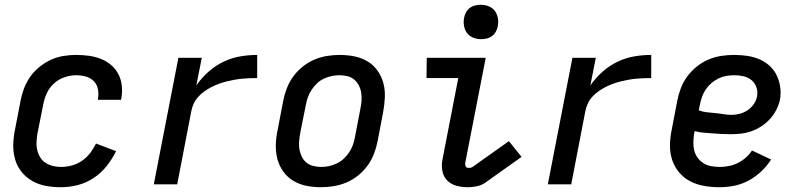

<svg xmlns="http://www.w3.org/2000/svg" viewBox="-20 -772 3340 804"><path d="M236 12Q203 12 172.5 6.5Q142 1 115.5 -14Q89 -29 70.5 -52Q52 -75 43.5 -104Q35 -133 35.5 -165Q36 -197 43 -230L66 -350Q71 -376 80.5 -401.5Q90 -427 106.5 -450.5Q123 -474 145.5 -492Q168 -510 193 -521.5Q218 -533 245 -537.5Q272 -542 298 -542Q325 -542 351.5 -538.5Q378 -535 402 -525.5Q426 -516 445 -500Q464 -484 475.5 -462Q487 -440 490 -413.5Q493 -387 488 -360L487 -354H390V-358Q394 -379 390 -399Q386 -419 372.5 -432.5Q359 -446 339.5 -451.5Q320 -457 299 -457Q275 -457 250 -448.5Q225 -440 205.5 -422Q186 -404 175.5 -380.5Q165 -357 161 -334L137 -214Q134 -196 133 -178Q132 -160 136 -143.5Q140 -127 148.5 -113Q157 -99 171 -90Q185 -81 201.5 -77Q218 -73 236 -73Q258 -73 280.5 -79Q303 -85 323 -98.5Q343 -112 357.5 -131Q372 -150 382 -171L466 -139Q450 -106 426.5 -76.5Q403 -47 372 -26.5Q341 -6 305.5 3Q270 12 236 12Z M624 0 727 -530H825L802 -414Q824 -446 853.5 -472Q883 -498 917 -514Q951 -530 986.5 -536Q1022 -542 1057 -542V-445Q1041 -445 1025.5 -444.5Q1010 -444 994 -442.5Q978 -441 961.5 -438Q945 -435 929 -431Q913 -427 896.5 -421Q880 -415 865.5 -407.5Q851 -400 836 -389.5Q821 -379 809.5 -366Q798 -353 791 -337.5Q784 -322 781 -306L722 0Z M1324 12Q1292 12 1262.5 6Q1233 0 1208 -15Q1183 -30 1166 -54Q1149 -78 1141.5 -106.5Q1134 -135 1135 -166.5Q1136 -198 1143 -230L1166 -350Q1171 -376 1181 -402Q1191 -428 1207.5 -451Q1224 -474 1247 -492.5Q1270 -511 1295.5 -522Q1321 -533 1348.5 -537.5Q1376 -542 1402 -542Q1434 -542 1464 -536Q1494 -530 1519 -515Q1544 -500 1561 -476Q1578 -452 1585.5 -423.5Q1593 -395 1591.5 -363.5Q1590 -332 1584 -300L1561 -180Q1556 -154 1546 -128Q1536 -102 1519.5 -79Q1503 -56 1480 -37.5Q1457 -19 1431 -8Q1405 3 1377.5 7.5Q1350 12 1324 12ZM1326 -73Q1342 -73 1358 -76.5Q1374 -80 1390 -87.5Q1406 -95 1419 -107Q1432 -119 1442 -134Q1452 -149 1457.5 -164.5Q1463 -180 1466 -196L1489 -316Q1493 -334 1494 -351Q1495 -368 1492.5 -384Q1490 -400 1482.5 -414.5Q1475 -429 1463 -439Q1451 -449 1435 -453Q1419 -457 1401 -457Q1385 -457 1368.5 -453.5Q1352 -450 1336 -442.5Q1320 -435 1307.5 -423Q1295 -411 1285 -396Q1275 -381 1269.5 -365.5Q1264 -350 1261 -334L1237 -214Q1234 -196 1232.5 -179Q1231 -162 1234 -146Q1237 -130 1244 -115.5Q1251 -101 1263.5 -91Q1276 -81 1292 -77Q1308 -73 1326 -73Z M1940 12Q1915 12 1892 6Q1869 0 1853 -16Q1837 -32 1832.5 -56Q1828 -80 1833 -105L1899 -445H1766L1767 -530H2014L1928 -89Q1927 -82 1930 -75.5Q1933 -69 1941 -69Q1945 -69 1950 -69.5Q1955 -70 1959 -73L2111 -181L2164 -115L2012 -7Q1996 4 1977 8Q1958 12 1940 12ZM1994 -608Q1977 -608 1961 -614.5Q1945 -621 1935.5 -634Q1926 -647 1923 -664.5Q1920 -682 1924 -700Q1926 -711 1932.5 -722Q1939 -733 1949 -740Q1959 -747 1970.5 -749.5Q1982 -752 1994 -752Q2011 -752 2027 -745.5Q2043 -739 2052.5 -726Q2062 -713 2065 -695.5Q2068 -678 2064 -660Q2062 -649 2055.5 -638Q2049 -627 2039 -620Q2029 -613 2017.5 -610.5Q2006 -608 1994 -608Z M2274 0 2377 -530H2475L2452 -414Q2474 -446 2503.5 -472Q2533 -498 2567 -514Q2601 -530 2636.5 -536Q2672 -542 2707 -542V-445Q2691 -445 2675.5 -444.5Q2660 -444 2644 -442.5Q2628 -441 2611.5 -438Q2595 -435 2579 -431Q2563 -427 2546.5 -421Q2530 -415 2515.5 -407.5Q2501 -400 2486 -389.5Q2471 -379 2459.5 -366Q2448 -353 2441 -337.5Q2434 -322 2431 -306L2372 0Z M2993 12Q2960 12 2928.5 6.5Q2897 1 2870 -13Q2843 -27 2823.5 -50.5Q2804 -74 2794.5 -103Q2785 -132 2785.5 -164.5Q2786 -197 2793 -230L2816 -350Q2821 -376 2831 -402.5Q2841 -429 2858 -452Q2875 -475 2898 -493.5Q2921 -512 2947.5 -523Q2974 -534 3001 -538Q3028 -542 3054 -542Q3082 -542 3109 -538Q3136 -534 3159.5 -524Q3183 -514 3202 -497Q3221 -480 3232 -457.5Q3243 -435 3247 -408Q3251 -381 3246 -354Q3241 -332 3230.5 -311.5Q3220 -291 3204 -273.5Q3188 -256 3168 -243Q3148 -230 3126.5 -222.5Q3105 -215 3083 -212.5Q3061 -210 3039 -210Q3020 -210 3001 -211Q2982 -212 2963.5 -213.5Q2945 -215 2926 -216.5Q2907 -218 2889 -223L2887 -214Q2884 -195 2883.5 -177Q2883 -159 2887 -142.5Q2891 -126 2901 -112Q2911 -98 2925 -89Q2939 -80 2957 -76.5Q2975 -73 2993 -73Q3012 -73 3031 -76.5Q3050 -80 3068.5 -89Q3087 -98 3102.5 -111.5Q3118 -125 3129 -142L3209 -104Q3192 -77 3167.5 -54Q3143 -31 3114 -15.5Q3085 0 3054 6Q3023 12 2993 12ZM3043 -291Q3060 -291 3077.5 -295.5Q3095 -300 3110 -310Q3125 -320 3136 -335.5Q3147 -351 3150 -368Q3154 -388 3147.5 -406.5Q3141 -425 3127 -436.5Q3113 -448 3094 -452.5Q3075 -457 3055 -457Q3039 -457 3021.5 -454Q3004 -451 2988.5 -443.5Q2973 -436 2959 -424Q2945 -412 2935 -397Q2925 -382 2919.5 -366Q2914 -350 2911 -334L2906 -310Q2922 -304 2939 -302Q2956 -300 2974 -298.5Q2992 -297 3009 -294Q3026 -291 3043 -291Z"/></svg>

Font: Lode Dark
Style: Bold Italic
Weight: 700
Italic angle: -11°
Monospace: yes
Designer: Belleve Invis
Foundry: Belleve Invis
Version: Version 29.2.0; ttfautohint (v1.8.3)